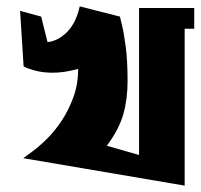

<svg xmlns="http://www.w3.org/2000/svg" viewBox="-20 -582 629 602"><path d="M416 -557H589V-492H559V0L53 -86L80 -106Q101 -121 126 -145.5Q151 -170 173 -203Q195 -236 210 -277Q225 -318 225 -366Q181 -354 146 -354Q115 -354 90.5 -360.5Q66 -367 58 -372L54 -374L43 -548L109 -530L129 -450Q142 -451 156.5 -457.5Q171 -464 185.5 -477Q200 -490 211.5 -510.5Q223 -531 230 -562L356 -530L363 -501Q369 -476 374.5 -433Q380 -390 380 -328Q380 -271 366.5 -223.5Q353 -176 315 -125L416 -96Z"/></svg>

Font: Shorif Bongobondhu ANSI V1
Style: Regular
Weight: 400
Designer: Shorif Uddin Shishir, Shorif art & Design, e-mail : shorifart@gmail.com, facebook : Shorif2001
Foundry: Lipighor Font Foundry
Version: Designed by Shorif Uddin Shishir | Developed by Niladri Shek